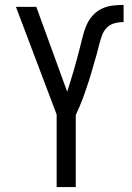

<svg xmlns="http://www.w3.org/2000/svg" viewBox="-20 -763 540 783"><path d="M211 0V-296L45 -735H128L254 -389Q261 -411 268 -433.5Q275 -456 281.5 -478.5Q288 -501 294 -523.5Q300 -546 306 -569Q312 -592 317.5 -614.5Q323 -637 332 -658.5Q341 -680 356.5 -698Q372 -716 393 -726.5Q414 -737 437.5 -740Q461 -743 484 -743V-673Q465 -673 446.5 -668Q428 -663 415 -649.5Q402 -636 395.5 -617.5Q389 -599 384.5 -581Q380 -563 375 -544.5Q370 -526 364.5 -508Q359 -490 354 -471.5Q349 -453 343 -435Q337 -417 331 -399Q325 -381 318.5 -363.5Q312 -346 304.5 -328.5Q297 -311 289 -294V0Z"/></svg>

Font: Moesevka
Style: Regular
Weight: 400
Monospace: yes
Designer: Belleve Invis
Foundry: Belleve Invis
Version: Version 32.5.0; ttfautohint (v1.8.4)